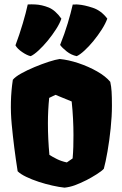

<svg xmlns="http://www.w3.org/2000/svg" viewBox="-20 -862 569 892"><path d="M279.8 9.8Q255.4 7.3 223.6 0.2Q191.9 -6.8 159.9 -17.3Q127.9 -27.8 101.6 -40.5Q75.2 -53.2 62 -66.4Q44.4 -178.2 34.4 -284.2Q24.4 -390.1 39.6 -491.2Q50.3 -504.9 78.1 -520.5Q106 -536.1 140.6 -550.5Q175.3 -564.9 207 -575.2Q238.8 -585.4 257.3 -587.9Q298.3 -584 344.5 -568.6Q390.6 -553.2 430.7 -530.5Q470.7 -507.8 492.2 -481.9Q497.1 -460 498.5 -435.8Q500 -411.6 500 -370.6Q500 -322.3 494.1 -265.6Q488.3 -209 479.5 -158.7Q470.7 -108.4 462.4 -78.1Q453.1 -67.4 428.2 -51.8Q403.3 -36.1 382.3 -25.4Q351.1 -9.8 327.4 -1.2Q303.7 7.3 279.8 9.8ZM290.5 -107.4 317.4 -126Q319.8 -152.8 320.6 -179.9Q321.3 -207 321.3 -234.4Q321.3 -271.5 319.3 -310.1Q317.4 -348.6 313 -390.6L237.8 -421.4L208.5 -407.2Q202.6 -348.6 202.6 -289.6Q202.6 -253.4 204.3 -216.6Q206.1 -179.7 209.5 -142.6Q224.6 -132.8 244.9 -122.8Q265.1 -112.8 290.5 -107.4ZM122.6 -601.1Q106 -604.5 83.3 -619.9Q60.5 -635.3 51.8 -651.4Q70.3 -700.7 85.7 -752.7Q101.1 -804.7 108.9 -841.3Q123 -841.3 126.7 -841.8Q130.4 -842.3 144 -841.3Q174.3 -839.8 205.6 -827.4Q236.8 -814.9 265.1 -775.4Q257.8 -753.4 240.5 -726.3Q223.1 -699.2 201.7 -673.1Q180.2 -647 158.9 -627.4Q137.7 -607.9 122.6 -601.1ZM336.4 -601.1Q311 -606.4 290 -623Q269 -639.6 259.3 -653.3Q280.3 -705.6 294.7 -753.7Q309.1 -801.8 317.9 -840.8Q328.6 -840.8 330.1 -841.1Q331.5 -841.3 333 -841.6Q334.5 -841.8 344.2 -840.8Q371.6 -838.9 410.9 -825.9Q450.2 -813 478.5 -775.4Q470.2 -752.4 452.9 -725.1Q435.5 -697.8 414.3 -671.9Q393.1 -646 372.3 -627Q351.6 -607.9 336.4 -601.1Z"/></svg>

Font: Fruktur
Style: Regular
Weight: 400
Designer: Viktoriya Grabowska, Eben Sorkin
Foundry: Viktoriya Grabowska
Version: Version 1.008; ttfautohint (v1.8.4.7-5d5b)